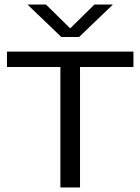

<svg xmlns="http://www.w3.org/2000/svg" viewBox="-20 -821 614 841"><path d="M244.5 0V-527.5H10.5V-595H564.5V-527.5H330.5V0ZM248.5 -659 100.5 -801H181.5L299 -685.5H276L393.5 -801H474.5L326.5 -659Z"/></svg>

Font: Encode Sans SC Expanded
Style: Regular
Weight: 400
Width: 7
Designer: Multiple Designers
Foundry: Impallari Type
Version: Version 3.002